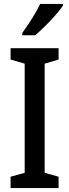

<svg xmlns="http://www.w3.org/2000/svg" viewBox="-20 -960 354 980"><path d="M279 0H34V-58L106 -78V-635L34 -656V-714H279V-656L208 -635V-78L279 -58ZM301 -931Q288 -911 263 -882.5Q238 -854 210 -826.5Q182 -799 160 -780H94V-792Q120 -828 144.5 -867Q169 -906 185 -940H301Z"/></svg>

Font: Noto Sans Georgian Condensed Medium
Style: Regular
Weight: 500
Width: 3
Designer: Monotype Design Team, Akaki Razmadze
Foundry: Google LLC
Version: Version 2.005; ttfautohint (v1.8.4.7-5d5b)